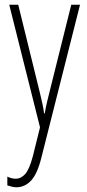

<svg xmlns="http://www.w3.org/2000/svg" viewBox="-20 -549 367 811"><path d="M19 -529H57L148 -159Q155 -130 158.5 -114Q162 -98 163.5 -88.5Q165 -79 166 -70H169Q174 -99 179 -119.5Q184 -140 189 -160L281 -529H318L155 116Q138 185 111.5 213.5Q85 242 49 242Q39 242 30 239.5Q21 237 11 234V197Q29 206 47 206Q68 206 86 186.5Q104 167 119 110L149 -11Z"/></svg>

Font: Noto Sans Malayalam ExtraCondensed ExtraLight
Style: Regular
Weight: 200
Width: 2
Designer: Jelle Bosma - Monotype Design Team
Foundry: Monotype Imaging Inc.
Version: Version 2.104; ttfautohint (v1.8.4.7-5d5b)